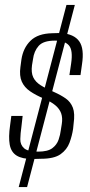

<svg xmlns="http://www.w3.org/2000/svg" viewBox="-20 -699 366 780"><path d="M112 -53Q70 -53 47.5 -67Q25 -81 19.5 -111.5Q14 -142 21 -190L26 -228H72L67 -184Q63 -157 62.5 -134Q62 -111 77.5 -97Q93 -83 135 -83Q174 -83 192.5 -97Q211 -111 218 -131.5Q225 -152 227 -170L231 -195Q235 -220 228.5 -238.5Q222 -257 204.5 -271.5Q187 -286 157 -299Q126 -312 102.5 -328Q79 -344 68.5 -367.5Q58 -391 63 -427L67 -457Q74 -504 104 -533.5Q134 -563 193 -564L227 -565Q281 -561 302 -531Q323 -501 313 -437L307 -394H262L269 -441Q277 -495 260 -514.5Q243 -534 203 -534Q156 -534 137 -512.5Q118 -491 114 -458L110 -434Q106 -404 115 -385Q124 -366 145.5 -352.5Q167 -339 200 -325Q227 -313 247 -299Q267 -285 276 -261.5Q285 -238 279 -196L277 -176Q273 -148 262.5 -119.5Q252 -91 226 -72.5Q200 -54 147 -54ZM250 -679H284L90 61H56Z"/></svg>

Font: Alumni Sans Thin Light
Style: Italic
Weight: 300
Italic angle: -8°
Version: Version 1.016